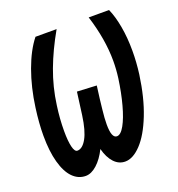

<svg xmlns="http://www.w3.org/2000/svg" viewBox="-130 -807 861 931"><g transform="rotate(-20 300.0 -341.0)"><path d="M28 -235.5Q28 -299 38.5 -376Q52 -476.5 83 -561.8Q114 -647 156 -699.5H265Q214.5 -611 183 -526.5Q151.5 -442 139.5 -352Q130 -285 130 -222Q130 -171 137.2 -141Q144.5 -111 158.5 -111Q185 -111 206.5 -149.5Q228 -188 238.5 -264.5L254 -381L354.5 -376Q344 -298 340 -257Q335 -213.5 335 -181.5Q335 -111 362.5 -111Q382.5 -111 402.2 -146.2Q422 -181.5 438.2 -241.2Q454.5 -301 464.5 -372.5Q470.5 -417.5 470.5 -461Q470.5 -573 430.5 -699.5H535.5Q554 -658 564.2 -600.2Q574.5 -542.5 574.5 -475Q574.5 -416 566.5 -355.5Q550.5 -240.5 517 -155.8Q483.5 -71 441.5 -26.5Q399.5 18 359 18Q326 18 301.8 -8Q277.5 -34 265.5 -80.5Q243 -35 213.5 -8.5Q184 18 155 18Q117 18 88.2 -11.2Q59.5 -40.5 43.8 -97.8Q28 -155 28 -235.5Z"/></g></svg>

Font: JuliaMono SemiBold
Style: Italic
Weight: 600
Italic angle: -9°
Monospace: yes
Designer: cormullion
Foundry: corm
Version: Version 0.056; ttfautohint (v1.8.4)